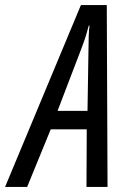

<svg xmlns="http://www.w3.org/2000/svg" viewBox="-85 -737 509 757"><path d="M-65 0H22L115 -227H257L256 0H339L336 -717H234ZM142 -300 238 -551C251 -585 259 -613 265 -636H268C265 -612 264 -583 264 -551L260 -300Z"/></svg>

Font: Noto Sans ExtraCondensed
Style: Italic
Weight: 400
Width: 2
Italic angle: -12°
Designer: Monotype Design Team
Foundry: Monotype Imaging Inc.
Version: Version 2.013